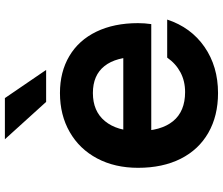

<svg xmlns="http://www.w3.org/2000/svg" viewBox="-84 -814 917 790"><g transform="rotate(-90 375.0 -419.5)"><path d="M583.7 -371.2 535.5 -310.3Q535.5 -400.7 497.8 -448.5Q460.1 -496.3 386.7 -496.3Q311.9 -496.3 271.1 -446.7Q230.3 -397.1 230.3 -310.3Q230.3 -216.4 270.8 -166.6Q311.2 -116.9 390.7 -116.9Q435.8 -116.9 471.8 -136Q507.7 -155.1 532.5 -190.6H689Q656.8 -92.7 576.4 -37Q496 18.6 386.7 18.6Q292.8 18.6 223.2 -21.2Q153.6 -61 116.3 -135.1Q79 -209.3 79 -310.3Q79 -405.9 117.6 -478.7Q156.2 -551.5 226.2 -591.6Q296.1 -631.8 386.7 -631.8Q473.9 -631.8 539 -593.1Q604.1 -554.5 639.2 -481.9Q674.3 -409.2 674.3 -310.9Q674.3 -283.5 670.3 -256.1H204.7V-371.2ZM365.9 -858.4H196.5L350.2 -688.7H481.8Z"/></g></svg>

Font: Martian Mono sWd Rg
Style: Regular
Weight: 400
Width: 6
Monospace: yes
Designer: Roman Shamin
Foundry: Evil Martians
Version: Version 1.000